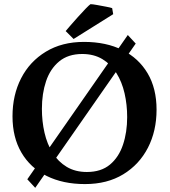

<svg xmlns="http://www.w3.org/2000/svg" viewBox="-20 -867 815 921"><path d="M111 -7 593 -699 631 -658 149 34ZM40 -309Q40 -411 81.3 -491.5Q122.5 -572 199.9 -619Q277.2 -666 382.7 -666Q489.3 -666 567.2 -627Q645 -588 688 -515.5Q731 -443 731 -341Q731 -239 689.7 -158.5Q648.3 -78 571.4 -31Q494.5 16 387.7 16Q282 16 203.8 -23Q125.5 -62 82.8 -135Q40 -208 40 -309ZM181 -344.9Q181 -285 193.5 -230.5Q206 -176 232.5 -133.6Q259.1 -91.2 300 -66.6Q340.9 -42 396.7 -42Q465 -42 507.5 -77.5Q550 -113 570 -172.9Q590 -232.7 590 -305.1Q590 -365 577.5 -419.5Q565 -474 538.5 -516.4Q512 -558.8 471.1 -583.4Q430.2 -608 374.4 -608Q307 -608 264 -572.5Q221 -537 201 -477.6Q181 -418.2 181 -344.9ZM518 -828 523 -799 333 -680 295 -718Q299 -723 315.5 -742Q332 -761 352.5 -784Q373 -807 390.5 -825Q408 -843 414 -847Q424 -847 445.5 -843Q467 -839 488.5 -835Q510 -831 518 -828Z"/></svg>

Font: Buenard
Style: Regular
Weight: 400
Version: Version 2.000